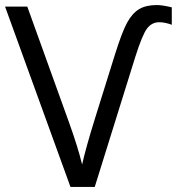

<svg xmlns="http://www.w3.org/2000/svg" viewBox="-20 -740 700 760"><path d="M610 -652Q581 -652 562 -627Q543 -602 515 -513L355 0H259L0 -714H88L253 -256Q288 -159 305 -89Q321 -159 355 -268L434 -521Q463 -614 483.5 -651Q504 -688 531 -704Q558 -720 601 -720Q622 -720 660 -711V-642Q633 -652 610 -652Z"/></svg>

Font: Stephens Clock
Style: Regular
Weight: 400
Designer: Peter Wiegel (catfonts.de) with slight modifications by DT1.org
Version: Version 0.9.1